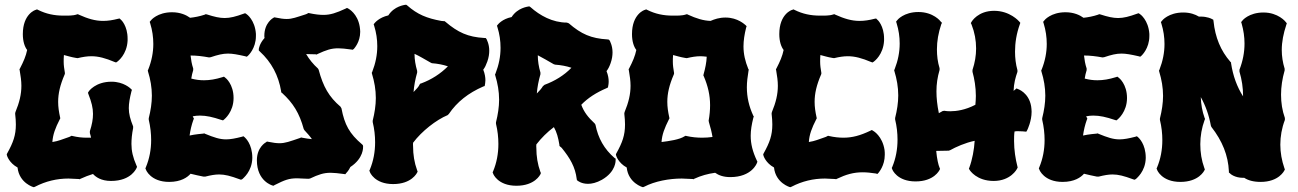

<svg xmlns="http://www.w3.org/2000/svg" viewBox="-20 -753 5403 799"><path d="M250 -450C247 -467 245 -482 245 -496C245 -505 245 -514 246 -524C262 -520 277 -515 296 -512L303 -511C324 -516 342 -519 360 -519C390 -519 419 -511 457 -495L463 -493L469 -497C470 -498 508 -525 511 -584V-592C511 -646 484 -671 482 -672L478 -676L472 -675C449 -669 429 -666 409 -666C376 -666 346 -675 308 -692L304 -694L300 -693C283 -687 260 -688 244 -688C206 -688 172 -695 138 -712L134 -714L129 -712C127 -712 75 -695 75 -611C75 -580 83 -558 93 -545C88 -520 78 -497 63 -468L61 -465L62 -460C66 -437 69 -416 69 -396C69 -361 61 -327 44 -286L43 -280C45 -263 46 -248 46 -235C46 -190 35 -160 10 -115L8 -111L9 -106C9 -105 18 -75 53 -56C60 10 121 26 117 25L121 26L126 24C170 1 217 -10 265 -10C279 -10 293 -8 308 -8L311 -7L315 -9C333 -17 350 -24 367 -29C378 -17 400 0 442 0C528 0 548 -54 549 -55L550 -60L548 -64C533 -98 527 -125 527 -154C527 -173 529 -195 534 -220V-227C522 -257 516 -279 516 -303C516 -323 520 -345 527 -373L529 -379L525 -383C523 -385 495 -413 444 -413C377 -413 349 -373 349 -372L346 -367L348 -361C361 -328 367 -304 367 -279C367 -257 363 -235 354 -207V-199C356 -192 358 -186 359 -180H340C322 -180 303 -182 282 -187L278 -188L274 -186C271 -184 268 -183 265 -182C238 -173 224 -166 198 -162C200 -193 210 -220 229 -257L231 -261L230 -265C225 -288 222 -308 222 -329C222 -364 230 -399 249 -443L250 -446Z M952 -345C952 -403 919 -429 917 -430L912 -434L906 -432C877 -423 853 -419 829 -419C811 -419 795 -421 776 -426C778 -438 780 -449 784 -461V-468C778 -486 775 -504 773 -522C798 -522 823 -519 850 -514L857 -515C887 -525 907 -530 929 -530C948 -530 969 -526 1000 -519L1007 -517L1012 -521C1013 -522 1045 -551 1045 -603V-612C1041 -670 1007 -694 1005 -695L1000 -698L994 -696C961 -684 938 -678 915 -678C894 -678 872 -683 841 -693L836 -694L832 -692C811 -685 790 -681 771 -679C756 -690 731 -702 696 -702C635 -702 608 -669 607 -667L603 -662L605 -656C614 -627 618 -598 618 -570C618 -535 611 -499 597 -464L595 -460L596 -455C606 -423 612 -389 612 -355C612 -324 607 -293 599 -261V-255C606 -225 609 -197 609 -170C609 -131 602 -93 587 -57L585 -52L587 -48C587 -46 607 4 684 4C733 4 760 -15 773 -30C791 -26 809 -21 827 -18H834C858 -24 875 -27 892 -27C916 -27 939 -21 977 -7L983 -5L989 -8C990 -10 1029 -38 1030 -96C1030 -155 1000 -180 998 -182L993 -186L987 -184C960 -177 939 -173 921 -173C894 -173 871 -181 834 -196L830 -198L826 -197C825 -197 790 -194 769 -189C772 -211 777 -233 785 -255L787 -259L785 -263L782 -269C792 -271 802 -272 812 -272C839 -272 865 -266 901 -254L908 -252L913 -256C914 -257 952 -287 952 -345Z M1490 -149 1487 -152C1434 -197 1414 -234 1401 -302L1397 -309C1349 -350 1325 -392 1306 -463L1303 -468C1283 -486 1267 -506 1254 -528C1265 -528 1278 -527 1294 -527L1298 -526L1301 -528C1338 -545 1358 -552 1388 -552C1402 -552 1419 -550 1441 -547L1448 -546L1453 -550C1454 -552 1479 -577 1479 -621C1479 -627 1478 -635 1477 -642C1468 -697 1431 -716 1430 -717L1424 -720L1418 -717C1379 -699 1355 -691 1326 -691C1310 -691 1292 -693 1268 -698L1264 -699L1260 -697C1257 -695 1254 -694 1251 -693C1213 -681 1196 -674 1173 -674C1160 -674 1146 -676 1127 -680L1122 -681L1118 -679C1116 -678 1080 -658 1080 -604C1080 -601 1080 -598 1081 -595C1060 -572 1057 -550 1057 -549V-543L1061 -539C1110 -494 1139 -439 1150 -373V-369L1154 -366C1200 -324 1226 -282 1244 -216L1247 -211C1259 -198 1270 -186 1278 -174C1266 -175 1253 -177 1237 -180L1233 -181L1229 -179C1185 -164 1167 -157 1143 -157C1130 -157 1116 -159 1096 -163L1091 -164L1087 -161C1085 -160 1049 -140 1049 -86C1049 2 1114 19 1114 19L1118 20L1123 17C1165 -4 1182 -11 1217 -11C1229 -11 1246 -9 1263 -9L1270 -10C1306 -27 1327 -34 1356 -34C1370 -34 1387 -32 1410 -29L1417 -28L1421 -33C1422 -34 1431 -43 1438 -58C1494 -95 1491 -140 1491 -144Z M1998 -401C1998 -402 2000 -409 2000 -419C2000 -430 1998 -446 1991 -463C1998 -472 2003 -483 2008 -497C2014 -514 2016 -529 2016 -542C2016 -571 2005 -588 2005 -590L2001 -595H1995C1927 -599 1886 -618 1834 -662L1830 -665H1826C1823 -665 1819 -666 1816 -666C1756 -677 1717 -693 1675 -730L1671 -733H1666C1663 -732 1621 -728 1596 -689C1557 -680 1540 -658 1539 -657L1535 -652L1537 -646C1546 -617 1550 -589 1550 -561C1550 -525 1543 -490 1529 -454L1527 -450L1528 -446C1538 -413 1544 -380 1544 -345C1544 -315 1539 -283 1531 -251V-245C1538 -216 1541 -188 1541 -161C1541 -121 1534 -83 1519 -47L1517 -43L1519 -38C1519 -36 1539 13 1616 13C1693 13 1715 -33 1716 -35L1718 -39L1716 -44C1704 -77 1699 -110 1699 -144C1699 -149 1698 -154 1699 -159C1735 -207 1795 -254 1843 -274L1848 -279C1882 -329 1929 -366 1991 -393L1997 -395ZM1777 -490C1802 -488 1823 -484 1844 -477C1813 -446 1776 -422 1733 -406L1729 -405L1726 -401C1724 -394 1712 -381 1701 -370C1703 -396 1708 -423 1716 -451V-458C1709 -482 1705 -505 1705 -529C1725 -520 1746 -507 1771 -493Z M2511 -395C2511 -396 2513 -403 2513 -414C2513 -425 2511 -440 2504 -457C2511 -466 2516 -476 2521 -490C2527 -507 2529 -522 2529 -535C2529 -564 2518 -581 2518 -583L2514 -588L2508 -589C2440 -593 2399 -611 2347 -656L2339 -659C2279 -659 2226 -689 2188 -723L2184 -726H2179C2176 -725 2134 -721 2109 -682C2070 -674 2053 -652 2052 -651L2048 -646L2050 -640C2059 -611 2063 -583 2063 -554C2063 -518 2056 -483 2042 -447L2040 -443L2041 -439C2051 -406 2057 -373 2057 -338C2057 -308 2052 -276 2044 -244V-238C2051 -209 2054 -181 2054 -154C2054 -114 2047 -76 2032 -40L2030 -36L2032 -31C2032 -29 2052 20 2129 20C2206 20 2228 -26 2229 -28L2231 -33L2229 -37C2217 -70 2212 -103 2212 -137C2212 -142 2211 -147 2212 -152C2232 -178 2258 -204 2285 -224C2297 -203 2303 -180 2308 -150V-146L2311 -143C2313 -142 2315 -140 2318 -137C2352 -95 2374 -58 2380 -8L2381 -3L2384 -1C2385 0 2400 12 2427 12C2442 12 2462 8 2485 -5C2544 -39 2542 -85 2542 -88V-93L2538 -95C2494 -133 2469 -178 2458 -234L2455 -239C2427 -265 2410 -287 2399 -317C2427 -346 2462 -368 2504 -386L2510 -389ZM2290 -484C2316 -482 2337 -478 2358 -471C2327 -439 2289 -416 2246 -400L2239 -394C2234 -385 2224 -374 2214 -364C2216 -390 2221 -416 2229 -444V-451C2222 -475 2218 -499 2218 -523C2238 -513 2259 -500 2284 -486Z M3130 -84C3112 -122 3104 -154 3104 -188C3104 -211 3108 -235 3115 -263L3117 -268L3115 -271C3097 -310 3088 -348 3088 -390C3088 -412 3091 -434 3095 -459L3096 -463L3094 -466C3081 -498 3074 -528 3074 -560C3074 -584 3078 -610 3085 -638L3087 -644L3082 -649C3080 -650 3051 -680 2999 -680C2973 -680 2953 -673 2937 -666C2907 -667 2878 -676 2843 -692L2839 -694L2835 -693C2818 -687 2795 -688 2779 -688C2741 -688 2707 -695 2673 -712L2669 -714L2664 -712C2662 -712 2610 -695 2610 -611C2610 -580 2618 -558 2628 -545C2623 -520 2613 -497 2598 -468L2596 -465L2597 -460C2601 -437 2604 -416 2604 -396C2604 -361 2596 -327 2579 -286L2578 -280C2580 -263 2581 -248 2581 -235C2581 -190 2570 -160 2545 -115L2543 -111L2544 -106C2544 -105 2553 -75 2588 -56C2595 10 2656 26 2652 25L2656 26L2661 24C2705 1 2765 -10 2817 -10C2833 -10 2847 -8 2863 -8L2866 -7L2869 -9C2897 -22 2926 -30 2956 -34C2970 -24 2990 -16 3019 -16C3109 -16 3130 -74 3130 -75L3132 -80ZM2785 -450C2782 -467 2780 -482 2780 -496C2780 -505 2780 -514 2781 -524C2797 -520 2812 -515 2831 -512L2838 -511C2859 -516 2877 -519 2895 -519C2903 -519 2912 -518 2921 -517C2920 -493 2915 -469 2908 -444L2907 -439L2909 -435C2926 -395 2935 -357 2935 -315C2935 -295 2933 -273 2929 -251L2930 -245C2937 -222 2942 -202 2945 -183C2931 -181 2916 -180 2902 -180C2881 -180 2859 -182 2837 -187L2833 -188L2829 -186C2808 -172 2765 -166 2733 -162C2735 -193 2745 -219 2764 -257L2766 -261L2765 -265C2760 -288 2757 -308 2757 -329C2757 -364 2765 -399 2784 -443L2785 -446Z M3398 -450C3395 -467 3393 -482 3393 -496C3393 -505 3393 -514 3394 -524C3410 -520 3425 -515 3444 -512L3451 -511C3472 -516 3490 -519 3508 -519C3538 -519 3567 -511 3605 -495L3611 -493L3617 -497C3618 -498 3656 -525 3659 -584V-592C3659 -646 3632 -671 3630 -672L3626 -676L3620 -675C3597 -669 3577 -666 3557 -666C3524 -666 3494 -675 3456 -692L3452 -694L3448 -693C3431 -687 3408 -688 3392 -688C3354 -688 3320 -695 3286 -712L3282 -714L3277 -712C3275 -712 3223 -695 3223 -611C3223 -580 3231 -558 3241 -545C3236 -520 3226 -497 3211 -468L3209 -465L3210 -460C3214 -437 3217 -416 3217 -396C3217 -361 3209 -327 3192 -286L3191 -280C3193 -263 3194 -248 3194 -235C3194 -190 3183 -160 3158 -115L3156 -111L3157 -106C3157 -105 3166 -75 3201 -56C3208 10 3269 26 3265 25L3269 26L3274 24C3318 1 3365 -10 3413 -10C3427 -10 3441 -8 3456 -8L3459 -7L3463 -9C3501 -27 3532 -36 3570 -36C3587 -36 3605 -34 3625 -31L3631 -29L3636 -34C3637 -36 3662 -63 3662 -109C3662 -115 3662 -122 3661 -129C3652 -187 3615 -208 3613 -209L3608 -212L3602 -209C3560 -189 3527 -180 3490 -180C3472 -180 3452 -182 3430 -187L3426 -188L3422 -186C3419 -184 3416 -183 3413 -182C3386 -173 3372 -166 3346 -162C3348 -193 3358 -220 3377 -257L3379 -261L3378 -265C3373 -288 3370 -308 3370 -329C3370 -364 3378 -399 3397 -443L3398 -446Z M4271 -311C4261 -368 4217 -382 4215 -383L4210 -385C4206 -381 4202 -378 4198 -375C4199 -406 4206 -431 4214 -454V-461C4207 -486 4204 -512 4204 -538C4204 -575 4210 -613 4224 -652L4226 -658L4221 -664C4220 -665 4183 -708 4117 -708C4050 -708 4024 -664 4023 -662L4020 -657L4023 -651C4036 -618 4042 -585 4042 -551C4042 -522 4037 -492 4027 -462V-454C4035 -425 4041 -390 4041 -354C4041 -342 4040 -329 4039 -317C3997 -295 3959 -290 3935 -290C3919 -290 3910 -292 3910 -292L3903 -291L3887 -282C3880 -316 3877 -345 3877 -373C3877 -403 3881 -431 3890 -462V-469C3882 -495 3879 -521 3879 -548C3879 -582 3885 -616 3897 -652L3900 -658L3895 -663C3894 -665 3864 -703 3802 -703C3741 -703 3714 -670 3713 -668L3709 -663L3711 -657C3720 -628 3724 -600 3724 -572C3724 -536 3717 -501 3703 -465L3701 -461L3702 -457C3712 -424 3718 -391 3718 -356C3718 -325 3713 -294 3705 -262V-256C3712 -227 3715 -199 3715 -172C3715 -132 3708 -94 3693 -58L3691 -54L3693 -49C3693 -47 3713 2 3790 2C3867 2 3889 -44 3890 -46L3892 -50L3890 -55C3885 -66 3879 -92 3876 -125C3894 -125 3915 -126 3928 -126L3934 -128C3957 -141 3997 -159 4036 -167C4034 -131 4026 -88 4014 -56L4012 -51L4015 -46C4016 -44 4044 0 4115 0C4186 0 4212 -49 4213 -52L4215 -56L4214 -60C4206 -91 4200 -129 4200 -166C4200 -179 4200 -193 4202 -206C4207 -207 4212 -207 4217 -207C4230 -207 4241 -206 4251 -205L4255 -212C4256 -214 4273 -249 4273 -288C4273 -296 4272 -303 4271 -311Z M4670 -345C4670 -403 4637 -429 4635 -430L4630 -434L4624 -432C4595 -423 4571 -419 4547 -419C4529 -419 4513 -421 4494 -426C4496 -438 4498 -449 4502 -461V-468C4496 -486 4493 -504 4491 -522C4516 -522 4541 -519 4568 -514L4575 -515C4605 -525 4625 -530 4647 -530C4666 -530 4687 -526 4718 -519L4725 -517L4730 -521C4731 -522 4763 -551 4763 -603V-612C4759 -670 4725 -694 4723 -695L4718 -698L4712 -696C4679 -684 4656 -678 4633 -678C4612 -678 4590 -683 4559 -693L4554 -694L4550 -692C4529 -685 4508 -681 4489 -679C4474 -690 4449 -702 4414 -702C4353 -702 4326 -669 4325 -667L4321 -662L4323 -656C4332 -627 4336 -598 4336 -570C4336 -535 4329 -499 4315 -464L4313 -460L4314 -455C4324 -423 4330 -389 4330 -355C4330 -324 4325 -293 4317 -261V-255C4324 -225 4327 -197 4327 -170C4327 -131 4320 -93 4305 -57L4303 -52L4305 -48C4305 -46 4325 4 4402 4C4451 4 4478 -15 4491 -30C4509 -26 4527 -21 4545 -18H4552C4576 -24 4593 -27 4610 -27C4634 -27 4657 -21 4695 -7L4701 -5L4707 -8C4708 -10 4747 -38 4748 -96C4748 -155 4718 -180 4716 -182L4711 -186L4705 -184C4678 -177 4657 -173 4639 -173C4612 -173 4589 -181 4552 -196L4548 -198L4544 -197C4543 -197 4508 -194 4487 -189C4490 -211 4495 -233 4503 -255L4505 -259L4503 -263L4500 -269C4510 -271 4520 -272 4530 -272C4557 -272 4583 -266 4619 -254L4626 -252L4631 -256C4632 -257 4670 -287 4670 -345Z M5331 -661C5330 -663 5299 -701 5238 -701C5177 -701 5150 -668 5149 -666L5145 -661L5147 -655C5155 -627 5159 -599 5159 -572C5159 -535 5152 -499 5138 -463V-455C5148 -421 5153 -388 5153 -353V-352C5128 -391 5111 -437 5103 -490V-493L5100 -496C5060 -542 5037 -597 5030 -665L5029 -671L5023 -674C5022 -675 5004 -684 4977 -684H4969C4954 -693 4933 -701 4904 -701C4843 -701 4816 -668 4815 -666L4811 -661L4813 -655C4822 -626 4826 -598 4826 -570C4826 -534 4819 -499 4805 -463L4803 -459L4804 -455C4814 -422 4820 -389 4820 -354C4820 -324 4815 -292 4807 -260V-254C4814 -225 4817 -197 4817 -170C4817 -130 4810 -92 4795 -56L4793 -52L4795 -47C4795 -45 4815 4 4892 4C4969 4 4991 -42 4992 -44L4994 -48L4992 -53C4980 -86 4975 -119 4975 -153C4975 -187 4981 -221 4993 -254L4995 -258L4993 -262C4983 -290 4978 -319 4977 -349C4997 -313 5011 -274 5019 -230L5021 -225C5067 -166 5091 -106 5094 -40V-35L5098 -32C5099 -30 5118 -13 5153 -13H5158C5173 -3 5195 4 5226 4C5302 4 5324 -42 5325 -44L5327 -48L5325 -53C5314 -85 5308 -118 5308 -151C5308 -185 5314 -220 5327 -254V-262C5316 -293 5311 -325 5311 -359C5311 -391 5316 -425 5326 -460V-467C5318 -493 5314 -519 5314 -545C5314 -579 5321 -614 5333 -650L5335 -656Z"/></svg>

Font: Hanalei Fill
Style: Regular
Weight: 400
Designer: Astigmatic (AOETI)
Foundry: Astigmatic (AOETI)
Version: Version 1.000